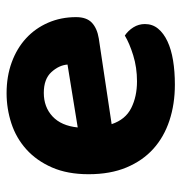

<svg xmlns="http://www.w3.org/2000/svg" viewBox="-4 -532 551 583"><g transform="rotate(-90 271.5 -240.5)"><path d="M186 -177Q200 -135 235 -117.5Q270 -100 316 -100Q358 -100 395 -111.5Q432 -123 455 -137Q470 -127 480 -111Q490 -95 490 -76Q490 -53 476 -36Q462 -19 437.5 -7.5Q413 4 379.5 9.5Q346 15 306 15Q247 15 197 -1.5Q147 -18 111 -50.5Q75 -83 54.5 -132Q34 -181 34 -247Q34 -311 54.5 -358Q75 -405 109.5 -436Q144 -467 188.5 -481.5Q233 -496 280 -496Q331 -496 373.5 -480.5Q416 -465 446.5 -437Q477 -409 494 -370Q511 -331 511 -285Q511 -253 494 -237Q477 -221 446 -216ZM281 -383Q238 -383 209.5 -356.5Q181 -330 176 -280L367 -311Q365 -337 344 -360Q323 -383 281 -383Z"/></g></svg>

Font: Baloo Bhai 2
Style: Bold
Weight: 700
Designer: Supriya Tembe, Noopur Datye and Ek Type
Foundry: Ek Type
Version: Version 1.640;PS 1.000;hotconv 16.6.51;makeotf.lib2.5.65220;